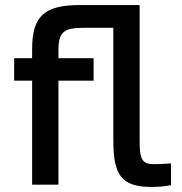

<svg xmlns="http://www.w3.org/2000/svg" viewBox="-20 -730 718 759"><path d="M310 -620H428V-174C428 -38 460 9 579 9C605 9 631 7 656 2V-84C634 -82 604 -81 589 -81C542 -81 532 -99 532 -174V-710H296C157 -710 107 -668 107 -536V-500H36V-411H107V0H211V-411H350V-500H211V-531C211 -603 232 -620 310 -620Z"/></svg>

Font: LT Wave Alt Medium
Style: Regular
Weight: 500
Designer: Daniel Lyons
Version: Version 2.5 (Glyphs App)